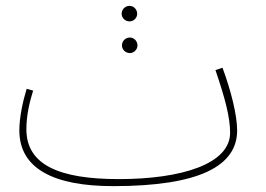

<svg xmlns="http://www.w3.org/2000/svg" viewBox="-20 -614 909 655"><path d="M422 -541C436 -541 448 -553 448 -567C448 -582 436 -594 422 -594C407 -594 395 -582 395 -567C395 -553 407 -541 422 -541ZM423 -433C437 -433 449 -445 449 -459C449 -474 437 -486 423 -486C408 -486 396 -474 396 -459C396 -445 408 -433 423 -433ZM366 21C663 21 789 -49 789 -169C789 -221 768 -305 739 -383L715 -375C748 -278 765 -214 765 -161C765 -55 600 -3 385 -3C183 -3 70 -51 70 -173C70 -221 81 -266 93 -305L71 -311C58 -269 46 -214 46 -169C46 -39 163 21 366 21Z"/></svg>

Font: Noto Sans Arabic UI SmCn Th
Style: Regular
Weight: 100
Width: 4
Designer: Monotype Design Team, Nadine Chahine and Nizar Qandah
Foundry: Monotype Imaging Inc.
Version: Version 2.010